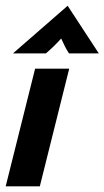

<svg xmlns="http://www.w3.org/2000/svg" viewBox="-25 -660 370 680"><path d="M-4.9 0 99.3 -416.7H220.1L116 0ZM20.8 -470.8 214.6 -639.6 325 -470.8H219.4Q211.1 -483.3 204.9 -495.8Q198.6 -508.3 191.7 -523.6Q177.8 -508.3 164.9 -495.8Q152.1 -483.3 137.5 -470.8Z"/></svg>

Font: Afacad
Style: Bold Italic
Weight: 700
Italic angle: -14°
Designer: Kristian Moeller
Foundry: Dicotype
Version: Version 1.000; ttfautohint (v1.8.4.7-5d5b)